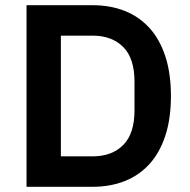

<svg xmlns="http://www.w3.org/2000/svg" viewBox="-20 -718 729 738"><path d="M82 -698H336Q404 -698 459.5 -676Q515 -654 554.5 -610.5Q594 -567 615.5 -501.5Q637 -436 637 -349Q637 -262 615.5 -196.5Q594 -131 554.5 -87.5Q515 -44 459.5 -22Q404 0 336 0H82ZM336 -117Q410 -117 453.5 -160.5Q497 -204 497 -294V-404Q497 -494 453.5 -537.5Q410 -581 336 -581H214V-117Z"/></svg>

Font: IBM Plex Sans KR SmBld
Style: Regular
Weight: 600
Designer: Mike Abbink; Paul van der Laan; Pieter van Rosmalen; Wujin Sim; Chorong Kim; Dohee Lee;
Foundry: Sandoll Inc.
Version: Version 1.002